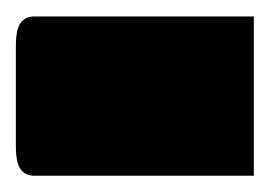

<svg xmlns="http://www.w3.org/2000/svg" viewBox="-42 -216 332 236"><path d="M0 -195.8H270V0H0Q-10.7 0 -16.6 -7.8Q-22.5 -15.6 -22.5 -36.6V-159.2Q-22.5 -180.2 -16.6 -188Q-10.7 -195.8 0 -195.8Z"/></svg>

Font: Pinar-DS3-FD ExtraBold
Style: Regular
Weight: 800
Designer: Amin Abedi
Version: Version 3.000